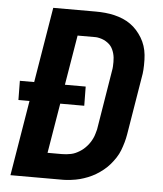

<svg xmlns="http://www.w3.org/2000/svg" viewBox="-53 -781 705 828"><g transform="rotate(5 300.0 -367.5)"><path d="M23 0 77 -326H29L28 -409H90L144 -735H328Q349 -735 369.5 -733Q390 -731 409 -726.5Q428 -722 446 -714.5Q464 -707 479.5 -696Q495 -685 507.5 -671Q520 -657 530 -640.5Q540 -624 546 -605.5Q552 -587 554 -567Q556 -547 555.5 -523.5Q555 -500 553 -486L509 -219Q506 -201 501 -183.5Q496 -166 489.5 -149Q483 -132 472.5 -116Q462 -100 450 -86Q438 -72 422.5 -59.5Q407 -47 391 -37.5Q375 -28 357.5 -21Q340 -14 323 -9.5Q306 -5 285 -2.5Q264 0 252 0ZM174 -110H236Q246 -110 255.5 -111Q265 -112 275 -114Q285 -116 294 -120Q303 -124 312 -129.5Q321 -135 328.5 -141.5Q336 -148 343 -156Q350 -164 355.5 -172.5Q361 -181 365.5 -190.5Q370 -200 373 -211Q376 -222 378 -229L420 -486Q422 -496 422.5 -505.5Q423 -515 423 -525Q423 -535 422 -544Q421 -553 418.5 -562Q416 -571 412 -579.5Q408 -588 402.5 -594.5Q397 -601 389.5 -606.5Q382 -612 373.5 -616Q365 -620 354.5 -622.5Q344 -625 338 -625H259L223 -409H313L314 -326H210Z"/></g></svg>

Font: Iosevka Aile Extrabold Oblique
Style: Regular
Weight: 800
Italic angle: -9°
Designer: Belleve Invis
Foundry: Belleve Invis
Version: Version 31.1.0; ttfautohint (v1.8.4)